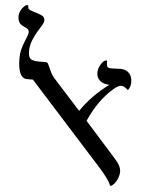

<svg xmlns="http://www.w3.org/2000/svg" viewBox="-63 -867 720 927"><g transform="rotate(5 297.0 -404.0)"><path d="M61 -464.8Q16.1 -464.8 16.1 -563Q16.1 -602.5 34.2 -644Q49.8 -680.7 49.8 -690.9Q49.8 -700.2 43.9 -705.3Q38.1 -710.4 26.9 -714.8Q6.8 -723.1 0.5 -734.9Q-5.9 -746.6 -5.9 -763.2Q-5.9 -776.9 0 -789.6Q5.9 -802.2 15.4 -811.5Q24.9 -820.8 30.8 -820.8Q35.6 -820.8 36.4 -818.6Q37.1 -816.4 37.1 -811Q37.1 -805.2 41 -801.8Q44.9 -798.3 60.1 -793Q102.1 -781.2 111.1 -773.7Q120.1 -766.1 120.1 -753.9Q120.1 -744.1 110.6 -729.2Q101.1 -714.4 89.6 -694.6Q78.1 -674.8 68.6 -650.9Q59.1 -627 59.1 -599.1Q59.1 -573.2 69.8 -563.7Q80.6 -554.2 109.9 -554.2H144Q151.9 -554.2 155.5 -548.1Q159.2 -542 163.3 -531.7Q167.5 -521.5 174.1 -507.8Q180.7 -494.1 193.8 -479L325.2 -334Q378.4 -412.1 460 -472.2Q431.2 -472.2 414.1 -486.6Q397 -501 397 -525.9Q397 -547.4 410.2 -567.6Q423.3 -587.9 435.1 -587.9Q438 -587.9 438.5 -585.2Q439 -582.5 439 -574.2Q439 -562 443.8 -556.9Q448.7 -551.8 462.9 -551.8L507.8 -553.2Q534.2 -553.2 549.1 -536.9Q564 -520.5 564 -492.2Q564 -470.7 550.8 -454.1Q532.7 -472.2 518.1 -472.2Q502.4 -472.2 479 -451.2Q409.7 -390.6 365.2 -289.1L517.1 -119.1Q547.9 -85.4 547.9 -59.1Q547.9 -42.5 541.5 -26.4Q535.2 -10.3 524.9 1.5Q514.6 13.2 508.8 13.2Q504.9 13.2 503.9 9.3Q495.1 -15.6 444.8 -71.8L89.8 -464.8Z"/></g></svg>

Font: Times New Roman
Style: Regular
Weight: 400
Designer: Steve Matteson
Foundry: Ascender Corporation
Version: Version 2.00.3